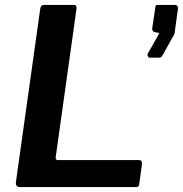

<svg xmlns="http://www.w3.org/2000/svg" viewBox="-20 -762 745 782"><path d="M144 -727Q146 -742 159 -742H281Q295 -742 291 -722L207 -123Q205 -110 216 -110H546Q560 -110 558 -92L547 -12Q546 -4 542.5 -2Q539 0 531 0H62Q42 0 45 -22L144 -727ZM591 -527Q585 -527 582.5 -532.5Q580 -538 581 -542L623 -616Q627 -624 628 -626Q629 -628 623 -629L615 -630Q607 -631 603 -635.5Q599 -640 600 -647L613 -734Q614 -740 615.5 -741Q617 -742 621 -742H695Q699 -742 702.5 -737.5Q706 -733 705 -728L691 -626Q690 -624 689 -622Q688 -620 688 -619L641 -535Q638 -529 633.5 -528Q629 -527 619 -527Z"/></svg>

Font: Libre Franklin SemiBold
Style: Italic
Weight: 600
Italic angle: -8°
Designer: Pablo Impallari, Rodrigo Fuenzalida, Nhung Nguyen
Foundry: Impallari Type
Version: Version 3.000